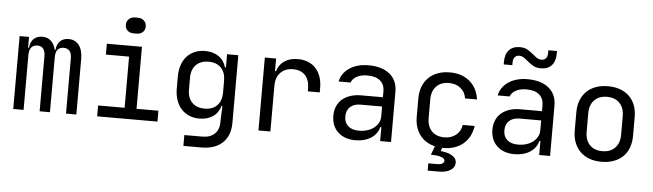

<svg xmlns="http://www.w3.org/2000/svg" viewBox="-55 -1024 4911 1443"><g transform="rotate(5 2400.0 -302.5)"><path d="M62 -550H133V-469H140Q144 -513 168 -536.5Q192 -560 232 -560Q272 -560 298 -536.5Q324 -513 334 -469H339Q343 -513 367 -536.5Q391 -560 431 -560Q482 -560 510 -522.5Q538 -485 538 -419V0H460V-419Q460 -454 444.5 -472.5Q429 -491 400 -491Q339 -491 339 -414V0H261V-419Q261 -448 247.5 -469.5Q234 -491 201 -491Q171 -491 154 -469Q140 -449 140 -414V0H62Z M695 0V-82H895V-468H720V-550H985V-82H1150V0ZM915 -765H935Q964 -765 982 -748Q1000 -731 1000 -704Q1000 -677 982 -661Q964 -645 935 -645H915Q886 -645 868 -660.5Q850 -676 850 -704Q850 -731 868 -748Q886 -765 915 -765Z M1273 -350Q1273 -398 1286 -437Q1299 -476 1323.5 -503Q1348 -530 1383 -545Q1418 -560 1461 -560Q1521 -560 1563 -531.5Q1605 -503 1620 -450H1627V-550H1712V-40Q1712 57 1655 111Q1598 165 1495 165H1360V83H1495Q1555 83 1588.5 51Q1622 19 1622 -40V-60L1626 -160H1620Q1605 -107 1563 -78.5Q1521 -50 1461 -50Q1418 -50 1383.5 -65Q1349 -80 1324.5 -107Q1300 -134 1286.5 -173Q1273 -212 1273 -260ZM1365 -260Q1365 -198 1399.5 -163Q1434 -128 1494 -128Q1554 -128 1588 -163Q1622 -198 1622 -260V-350Q1622 -412 1588 -447Q1554 -482 1494 -482Q1434 -482 1399.5 -447Q1365 -412 1365 -350Z M1912 -550H1997V-455H2005Q2018 -504 2059 -532Q2100 -560 2160 -560Q2247 -560 2296.5 -505.5Q2346 -451 2346 -356V-325H2256V-345Q2256 -410 2223.5 -445.5Q2191 -481 2131 -481Q2072 -481 2037 -444.5Q2002 -408 2002 -345V0H1912Z M2463 -160Q2463 -199 2476.5 -230.5Q2490 -262 2515.5 -284Q2541 -306 2577 -318Q2613 -330 2658 -330H2822V-375Q2822 -426 2788.5 -454.5Q2755 -483 2692 -483Q2646 -483 2613.5 -466Q2581 -449 2570 -419H2480Q2494 -484 2551.5 -522Q2609 -560 2694 -560Q2796 -560 2854 -512.5Q2912 -465 2912 -380V0H2830V-105H2822Q2809 -52 2761 -21Q2713 10 2644 10Q2561 10 2512 -36Q2463 -82 2463 -160ZM2664 -64Q2698 -64 2727 -73Q2756 -82 2777 -98.5Q2798 -115 2810 -137Q2822 -159 2822 -185V-260H2660Q2610 -260 2581.5 -234Q2553 -208 2553 -162Q2553 -116 2582 -90Q2611 -64 2664 -64Z M3308 10Q3257 10 3216.5 -5Q3176 -20 3147.5 -48Q3119 -76 3103.5 -116Q3088 -156 3088 -205V-345Q3088 -394 3103.5 -434Q3119 -474 3147.5 -502Q3176 -530 3216.5 -545Q3257 -560 3308 -560Q3399 -560 3457.5 -510.5Q3516 -461 3528 -375H3438Q3431 -423 3395.5 -451.5Q3360 -480 3308 -480Q3248 -480 3213 -444Q3178 -408 3178 -345V-205Q3178 -142 3212.5 -106Q3247 -70 3308 -70Q3360 -70 3395.5 -98.5Q3431 -127 3438 -175H3528Q3515 -88 3456.5 -39Q3398 10 3308 10ZM3254 -26H3311L3290 35Q3324 38 3350 47Q3373 55 3391.5 71Q3410 87 3410 113Q3410 148 3377 169Q3344 190 3290 190H3205V135H3275Q3297 135 3310.5 127Q3324 119 3324 105Q3324 88 3297 78.5Q3270 69 3219 69Z M3663 -160Q3663 -199 3676.5 -230.5Q3690 -262 3715.5 -284Q3741 -306 3777 -318Q3813 -330 3858 -330H4022V-375Q4022 -426 3988.5 -454.5Q3955 -483 3892 -483Q3846 -483 3813.5 -466Q3781 -449 3770 -419H3680Q3694 -484 3751.5 -522Q3809 -560 3894 -560Q3996 -560 4054 -512.5Q4112 -465 4112 -380V0H4030V-105H4022Q4009 -52 3961 -21Q3913 10 3844 10Q3761 10 3712 -36Q3663 -82 3663 -160ZM3864 -64Q3898 -64 3927 -73Q3956 -82 3977 -98.5Q3998 -115 4010 -137Q4022 -159 4022 -185V-260H3860Q3810 -260 3781.5 -234Q3753 -208 3753 -162Q3753 -116 3782 -90Q3811 -64 3864 -64ZM3985 -715Q4006 -715 4018 -729.5Q4030 -744 4030 -770V-790H4095V-770Q4095 -712 4066 -681Q4037 -650 3985 -650Q3951 -650 3929 -662.5Q3907 -675 3889 -690Q3871 -705 3854.5 -717.5Q3838 -730 3815 -730Q3794 -730 3782 -715.5Q3770 -701 3770 -675V-655H3705V-675Q3705 -733 3734 -764Q3763 -795 3815 -795Q3849 -795 3871 -782.5Q3893 -770 3911 -755Q3929 -740 3946 -727.5Q3963 -715 3985 -715Z M4370 -205Q4370 -142 4404.5 -106Q4439 -70 4500 -70Q4560 -70 4595 -106Q4630 -142 4630 -205V-345Q4630 -408 4595 -444Q4560 -480 4500 -480Q4440 -480 4405 -444Q4370 -408 4370 -345ZM4280 -345Q4280 -395 4295.5 -434.5Q4311 -474 4339.5 -502Q4368 -530 4408.5 -545Q4449 -560 4500 -560Q4602 -560 4661 -503Q4720 -446 4720 -346V-205Q4720 -155 4705 -115Q4690 -75 4661.5 -47.5Q4633 -20 4592 -5Q4551 10 4500 10Q4449 10 4408.5 -5Q4368 -20 4339.5 -48Q4311 -76 4295.5 -116Q4280 -156 4280 -205Z"/></g></svg>

Font: JetBrainsMono NF
Style: Regular
Weight: 400
Monospace: yes
Designer: Philipp Nurullin, Konstantin Bulenkov
Foundry: JetBrains
Version: Version 1.0.2; ttfautohint (v1.8.3)